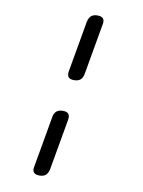

<svg xmlns="http://www.w3.org/2000/svg" viewBox="-100 -898 800 1076"><g transform="rotate(10 300.0 -360.0)"><path d="M352 -495Q348 -472 335 -461Q322 -450 299 -450Q276 -450 267 -461Q258 -472 262 -495L313 -785Q318 -808 330.5 -819Q343 -830 366 -830Q389 -830 398.5 -819Q408 -808 403 -785ZM254 65Q249 88 236.5 99Q224 110 201 110Q178 110 168.5 99Q159 88 164 65L215 -225Q219 -248 232 -259Q245 -270 268 -270Q291 -270 300 -259Q309 -248 305 -225Z"/></g></svg>

Font: Maple Mono
Style: Italic
Weight: 400
Italic angle: -10°
Monospace: yes
Designer: subframe7536
Version: Version 7.300